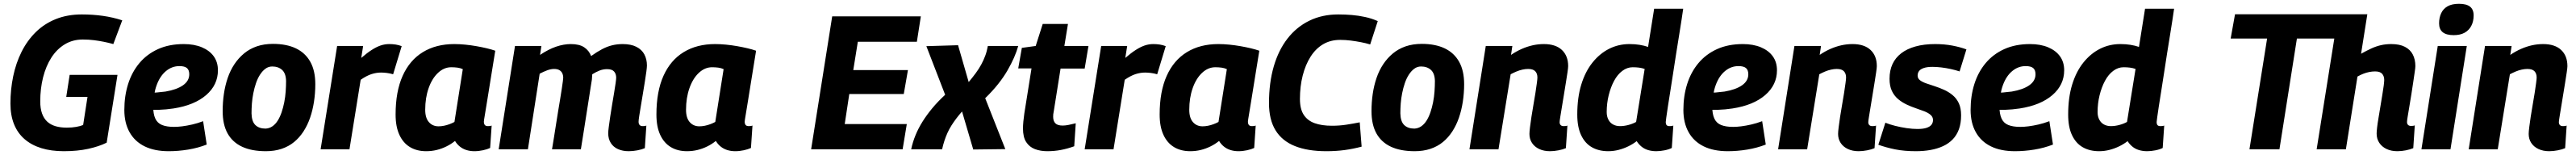

<svg xmlns="http://www.w3.org/2000/svg" viewBox="-20 -786 13572 816"><path d="M316 10Q250 10 198 -6Q146 -22 109.5 -53.5Q73 -85 54 -132Q35 -179 35 -241Q35 -315 49.5 -384.5Q64 -454 93.5 -513Q123 -572 168 -616.5Q213 -661 274 -685.5Q335 -710 411 -710Q469 -710 522 -702.5Q575 -695 624 -679L577 -554Q552 -561 527 -566Q502 -571 474.5 -574.5Q447 -578 416 -578Q363 -578 321 -552.5Q279 -527 250.5 -482.5Q222 -438 207 -379Q192 -320 192 -252Q192 -215 201.5 -188.5Q211 -162 229 -145.5Q247 -129 273 -121.5Q299 -114 332 -114Q359 -114 381.5 -118Q404 -122 418 -128L441 -276H329L347 -392H599L542 -35Q502 -15 445 -2.5Q388 10 316 10Z M760 -299Q780 -297 804.5 -299Q829 -301 852 -304Q911 -314 944 -337Q977 -360 977 -395Q977 -417 965 -427.5Q953 -438 925 -438Q886 -438 854.5 -412Q823 -386 805.5 -338.5Q788 -291 787 -226Q787 -186 798 -162Q809 -138 833.5 -128Q858 -118 897 -118Q916 -118 940 -121Q964 -124 992.5 -130.5Q1021 -137 1050 -148L1069 -25Q1023 -7 971 1.5Q919 10 869 10Q794 10 742 -15.5Q690 -41 662.5 -90Q635 -139 635 -207Q635 -281 655 -344Q675 -407 714.5 -454Q754 -501 812.5 -527.5Q871 -554 948 -554Q1003 -554 1043.5 -537Q1084 -520 1106 -489.5Q1128 -459 1128 -416Q1128 -339 1066 -285.5Q1004 -232 894 -215Q854 -209 818.5 -208Q783 -207 751 -209Z M1381 10Q1306 10 1255.5 -13.5Q1205 -37 1179 -83.5Q1153 -130 1153 -201Q1153 -248 1159.5 -292Q1166 -336 1179.5 -375.5Q1193 -415 1214.5 -447.5Q1236 -480 1265.5 -504.5Q1295 -529 1333 -542Q1371 -555 1418 -555Q1489 -555 1538.5 -531.5Q1588 -508 1614.5 -461Q1641 -414 1641 -343Q1641 -295 1634 -250Q1627 -205 1613.5 -166Q1600 -127 1579 -94.5Q1558 -62 1529.5 -38.5Q1501 -15 1463.5 -2.5Q1426 10 1381 10ZM1379 -109Q1399 -110 1415 -121Q1431 -132 1443 -151Q1455 -170 1463.5 -195Q1472 -220 1477.5 -248Q1483 -276 1485 -305Q1487 -334 1487 -360Q1486 -400 1466 -418Q1446 -436 1414 -436Q1394 -436 1378 -424Q1362 -412 1349.5 -392.5Q1337 -373 1328.5 -348Q1320 -323 1314.5 -295.5Q1309 -268 1307 -241Q1305 -214 1305 -189Q1306 -146 1325.5 -127.5Q1345 -109 1379 -109Z M1893 -544 1883 -481Q1913 -507 1938 -523Q1963 -539 1985 -546.5Q2007 -554 2031 -554Q2048 -554 2064.5 -551.5Q2081 -549 2096 -543L2051 -395Q2034 -400 2017.5 -402Q2001 -404 1987 -404Q1963 -404 1937.5 -396Q1912 -388 1880 -366L1821 0H1669L1756 -544Z M2479 10Q2457 10 2437.5 4Q2418 -2 2402.5 -14.5Q2387 -27 2377 -44Q2356 -27 2331.5 -15Q2307 -3 2280.5 3.5Q2254 10 2225 10Q2176 10 2140 -11.5Q2104 -33 2084 -76Q2064 -119 2064 -183Q2064 -304 2101 -386.5Q2138 -469 2207.5 -511.5Q2277 -554 2373 -554Q2401 -554 2431 -551Q2461 -548 2489.5 -543Q2518 -538 2543.5 -532Q2569 -526 2589 -519Q2574 -426 2563.5 -361.5Q2553 -297 2546.5 -256Q2540 -215 2536 -192Q2532 -169 2530.5 -158.5Q2529 -148 2529 -146Q2529 -134 2534 -128Q2539 -122 2550 -122Q2554 -122 2559.5 -122.5Q2565 -123 2570 -125L2562 -7Q2547 0 2524.5 5Q2502 10 2479 10ZM2374 -144 2418 -422Q2405 -428 2389.5 -430Q2374 -432 2357 -432Q2319 -432 2287.5 -402.5Q2256 -373 2238 -322Q2220 -271 2220 -208Q2220 -165 2239.5 -143Q2259 -121 2290 -121Q2304 -121 2319 -124Q2334 -127 2348.5 -132.5Q2363 -138 2374 -144Z M3292 10Q3260 10 3235.5 -1Q3211 -12 3197.5 -33.5Q3184 -55 3184 -85Q3184 -95 3187 -118Q3190 -141 3194.5 -171.5Q3199 -202 3204.5 -234.5Q3210 -267 3215 -297Q3220 -327 3223 -348Q3226 -369 3226 -377Q3226 -397 3215 -409.5Q3204 -422 3178 -422Q3158 -422 3139.5 -415Q3121 -408 3100 -395Q3100 -391 3099 -382Q3098 -373 3098 -367Q3095 -349 3091.5 -326.5Q3088 -304 3084 -278Q3080 -252 3075.5 -224Q3071 -196 3066.5 -167Q3062 -138 3057.5 -109.5Q3053 -81 3048.5 -53Q3044 -25 3040 0H2888Q2893 -30 2898.5 -64Q2904 -98 2909.5 -133.5Q2915 -169 2920.5 -202.5Q2926 -236 2931 -265.5Q2936 -295 2939.5 -319Q2943 -343 2945 -357.5Q2947 -372 2947 -376Q2947 -390 2942 -400.5Q2937 -411 2926.5 -417Q2916 -423 2899 -423Q2882 -423 2863 -416Q2844 -409 2823 -398L2761 0H2607L2693 -544H2832L2825 -497Q2870 -527 2910 -540.5Q2950 -554 2987 -554Q3032 -554 3057.5 -537Q3083 -520 3094 -491Q3125 -513 3151.5 -527Q3178 -541 3204.5 -547.5Q3231 -554 3260 -554Q3304 -554 3332.5 -539.5Q3361 -525 3374.5 -499.5Q3388 -474 3388 -441Q3388 -432 3385 -409Q3382 -386 3377 -355.5Q3372 -325 3366.5 -291.5Q3361 -258 3356 -228Q3351 -198 3347.5 -176Q3344 -154 3344 -145Q3344 -134 3349.5 -128Q3355 -122 3365 -122Q3370 -122 3375.5 -122.5Q3381 -123 3385 -125L3377 -6Q3361 1 3337.5 5.5Q3314 10 3292 10Z M3853 10Q3831 10 3811.5 4Q3792 -2 3776.5 -14.5Q3761 -27 3751 -44Q3730 -27 3705.5 -15Q3681 -3 3654.5 3.5Q3628 10 3599 10Q3550 10 3514 -11.5Q3478 -33 3458 -76Q3438 -119 3438 -183Q3438 -304 3475 -386.5Q3512 -469 3581.5 -511.5Q3651 -554 3747 -554Q3775 -554 3805 -551Q3835 -548 3863.5 -543Q3892 -538 3917.5 -532Q3943 -526 3963 -519Q3948 -426 3937.5 -361.5Q3927 -297 3920.5 -256Q3914 -215 3910 -192Q3906 -169 3904.5 -158.5Q3903 -148 3903 -146Q3903 -134 3908 -128Q3913 -122 3924 -122Q3928 -122 3933.5 -122.5Q3939 -123 3944 -125L3936 -7Q3921 0 3898.5 5Q3876 10 3853 10ZM3748 -144 3792 -422Q3779 -428 3763.5 -430Q3748 -432 3731 -432Q3693 -432 3661.5 -402.5Q3630 -373 3612 -322Q3594 -271 3594 -208Q3594 -165 3613.5 -143Q3633 -121 3664 -121Q3678 -121 3693 -124Q3708 -127 3722.5 -132.5Q3737 -138 3748 -144Z M4253 0 4364 -700H4831L4810 -566H4499L4475 -417H4763L4741 -291H4454L4430 -133H4757L4735 0Z M5184 -544H5344Q5336 -515 5322 -483Q5308 -451 5287.5 -415.5Q5267 -380 5238 -343.5Q5209 -307 5170 -269L5276 -1L5107 1L5048 -199Q5032 -181 5018 -162.5Q5004 -144 4992 -125Q4980 -106 4971 -86Q4962 -66 4955 -44.5Q4948 -23 4943 0H4780Q4788 -38 4803 -74.5Q4818 -111 4840 -146Q4862 -181 4891 -216Q4920 -251 4959 -287L4860 -543L5027 -548L5083 -354Q5104 -379 5120.5 -401.5Q5137 -424 5149 -446Q5161 -468 5170 -492Q5179 -516 5184 -544Z M5647 -137 5639 -16Q5603 -3 5568.5 3.5Q5534 10 5497 10Q5461 10 5432 -1Q5403 -12 5386 -38Q5369 -64 5369 -110Q5369 -125 5371 -146.5Q5373 -168 5376 -188L5414 -426H5344L5363 -534L5436 -544L5473 -660H5606L5587 -544H5714L5694 -425H5567L5531 -199Q5529 -191 5528.5 -184.5Q5528 -178 5528 -171Q5528 -149 5539.5 -137Q5551 -125 5578 -125Q5593 -125 5609.5 -128.5Q5626 -132 5647 -137Z M5918 -544 5908 -481Q5938 -507 5963 -523Q5988 -539 6010 -546.5Q6032 -554 6056 -554Q6073 -554 6089.5 -551.5Q6106 -549 6121 -543L6076 -395Q6059 -400 6042.5 -402Q6026 -404 6012 -404Q5988 -404 5962.5 -396Q5937 -388 5905 -366L5846 0H5694L5781 -544Z M6504 10Q6482 10 6462.5 4Q6443 -2 6427.5 -14.5Q6412 -27 6402 -44Q6381 -27 6356.5 -15Q6332 -3 6305.5 3.5Q6279 10 6250 10Q6201 10 6165 -11.5Q6129 -33 6109 -76Q6089 -119 6089 -183Q6089 -304 6126 -386.5Q6163 -469 6232.5 -511.5Q6302 -554 6398 -554Q6426 -554 6456 -551Q6486 -548 6514.5 -543Q6543 -538 6568.5 -532Q6594 -526 6614 -519Q6599 -426 6588.5 -361.5Q6578 -297 6571.5 -256Q6565 -215 6561 -192Q6557 -169 6555.5 -158.5Q6554 -148 6554 -146Q6554 -134 6559 -128Q6564 -122 6575 -122Q6579 -122 6584.5 -122.5Q6590 -123 6595 -125L6587 -7Q6572 0 6549.5 5Q6527 10 6504 10ZM6399 -144 6443 -422Q6430 -428 6414.5 -430Q6399 -432 6382 -432Q6344 -432 6312.5 -402.5Q6281 -373 6263 -322Q6245 -271 6245 -208Q6245 -165 6264.5 -143Q6284 -121 6315 -121Q6329 -121 6344 -124Q6359 -127 6373.5 -132.5Q6388 -138 6399 -144Z M6967 10Q6869 10 6801.5 -17Q6734 -44 6699.5 -100Q6665 -156 6665 -243Q6665 -350 6690 -436Q6715 -522 6762.5 -583Q6810 -644 6877.5 -677Q6945 -710 7030 -710Q7067 -710 7102 -707Q7137 -704 7171.5 -696.5Q7206 -689 7238 -675L7198 -552Q7175 -559 7149 -564Q7123 -569 7095.5 -572.5Q7068 -576 7040 -576Q6989 -576 6950 -553Q6911 -530 6884 -487.5Q6857 -445 6842.5 -388Q6828 -331 6828 -265Q6828 -212 6848 -181.5Q6868 -151 6905.5 -137.5Q6943 -124 6997 -124Q7036 -124 7072 -129.5Q7108 -135 7143 -142L7153 -14Q7108 -2 7063 4Q7018 10 6967 10Z M7433 10Q7358 10 7307.5 -13.5Q7257 -37 7231 -83.5Q7205 -130 7205 -201Q7205 -248 7211.5 -292Q7218 -336 7231.5 -375.5Q7245 -415 7266.5 -447.5Q7288 -480 7317.5 -504.5Q7347 -529 7385 -542Q7423 -555 7470 -555Q7541 -555 7590.5 -531.5Q7640 -508 7666.5 -461Q7693 -414 7693 -343Q7693 -295 7686 -250Q7679 -205 7665.5 -166Q7652 -127 7631 -94.5Q7610 -62 7581.5 -38.5Q7553 -15 7515.5 -2.5Q7478 10 7433 10ZM7431 -109Q7451 -110 7467 -121Q7483 -132 7495 -151Q7507 -170 7515.5 -195Q7524 -220 7529.5 -248Q7535 -276 7537 -305Q7539 -334 7539 -360Q7538 -400 7518 -418Q7498 -436 7466 -436Q7446 -436 7430 -424Q7414 -412 7401.5 -392.5Q7389 -373 7380.5 -348Q7372 -323 7366.5 -295.5Q7361 -268 7359 -241Q7357 -214 7357 -189Q7358 -146 7377.5 -127.5Q7397 -109 7431 -109Z M7807 -544H7947L7940 -497Q7968 -516 7996.5 -528.5Q8025 -541 8054 -547.5Q8083 -554 8113 -554Q8175 -554 8208 -523Q8241 -492 8241 -438Q8241 -429 8237.5 -405.5Q8234 -382 8229 -351Q8224 -320 8218.5 -286.5Q8213 -253 8208 -222.5Q8203 -192 8199.5 -170.5Q8196 -149 8196 -143Q8196 -133 8201.5 -127.5Q8207 -122 8217 -122Q8222 -122 8227.5 -122.5Q8233 -123 8237 -125L8229 -6Q8213 1 8189.5 5.5Q8166 10 8145 10Q8113 10 8088.5 -1.5Q8064 -13 8050.5 -33.5Q8037 -54 8037 -81Q8037 -93 8040 -116.5Q8043 -140 8047.5 -170.5Q8052 -201 8058 -234Q8064 -267 8068.5 -296.5Q8073 -326 8076 -348Q8079 -370 8079 -378Q8079 -399 8067.5 -411Q8056 -423 8030 -423Q8016 -423 8000 -419.5Q7984 -416 7968.5 -409.5Q7953 -403 7938 -395L7874 0H7721Z M8705 10Q8682 10 8662 4Q8642 -2 8627 -14.5Q8612 -27 8602 -43Q8583 -28 8558.5 -16Q8534 -4 8507 3Q8480 10 8452 10Q8403 10 8366.5 -10.5Q8330 -31 8309.5 -74Q8289 -117 8289 -183Q8289 -272 8310 -340.5Q8331 -409 8369 -456.5Q8407 -504 8456.5 -529Q8506 -554 8564 -554Q8593 -554 8617.5 -550Q8642 -546 8662 -539L8694 -740H8847Q8844 -719 8838.5 -682.5Q8833 -646 8825.5 -600.5Q8818 -555 8810 -504.5Q8802 -454 8794.5 -404Q8787 -354 8779.5 -308Q8772 -262 8766.5 -226Q8761 -190 8758 -168Q8755 -146 8755 -143Q8755 -133 8759.5 -127.5Q8764 -122 8775 -122Q8780 -122 8785 -122.5Q8790 -123 8795 -125L8787 -7Q8771 1 8748 5.5Q8725 10 8705 10ZM8514 -122Q8535 -122 8558 -128Q8581 -134 8599 -144L8644 -423Q8630 -428 8614.5 -430Q8599 -432 8581 -432Q8552 -432 8526.5 -413Q8501 -394 8483 -360.5Q8465 -327 8454.5 -284.5Q8444 -242 8444 -196Q8444 -173 8453 -156Q8462 -139 8478 -130.5Q8494 -122 8514 -122Z M8973 -299Q8993 -297 9017.5 -299Q9042 -301 9065 -304Q9124 -314 9157 -337Q9190 -360 9190 -395Q9190 -417 9178 -427.5Q9166 -438 9138 -438Q9099 -438 9067.5 -412Q9036 -386 9018.5 -338.5Q9001 -291 9000 -226Q9000 -186 9011 -162Q9022 -138 9046.5 -128Q9071 -118 9110 -118Q9129 -118 9153 -121Q9177 -124 9205.5 -130.5Q9234 -137 9263 -148L9282 -25Q9236 -7 9184 1.5Q9132 10 9082 10Q9007 10 8955 -15.5Q8903 -41 8875.5 -90Q8848 -139 8848 -207Q8848 -281 8868 -344Q8888 -407 8927.5 -454Q8967 -501 9025.5 -527.5Q9084 -554 9161 -554Q9216 -554 9256.5 -537Q9297 -520 9319 -489.5Q9341 -459 9341 -416Q9341 -339 9279 -285.5Q9217 -232 9107 -215Q9067 -209 9031.5 -208Q8996 -207 8964 -209Z M9433 -544H9573L9566 -497Q9594 -516 9622.5 -528.5Q9651 -541 9680 -547.5Q9709 -554 9739 -554Q9801 -554 9834 -523Q9867 -492 9867 -438Q9867 -429 9863.5 -405.5Q9860 -382 9855 -351Q9850 -320 9844.5 -286.5Q9839 -253 9834 -222.5Q9829 -192 9825.5 -170.5Q9822 -149 9822 -143Q9822 -133 9827.5 -127.5Q9833 -122 9843 -122Q9848 -122 9853.5 -122.5Q9859 -123 9863 -125L9855 -6Q9839 1 9815.5 5.5Q9792 10 9771 10Q9739 10 9714.5 -1.5Q9690 -13 9676.5 -33.5Q9663 -54 9663 -81Q9663 -93 9666 -116.5Q9669 -140 9673.5 -170.5Q9678 -201 9684 -234Q9690 -267 9694.5 -296.5Q9699 -326 9702 -348Q9705 -370 9705 -378Q9705 -399 9693.5 -411Q9682 -423 9656 -423Q9642 -423 9626 -419.5Q9610 -416 9594.5 -409.5Q9579 -403 9564 -395L9500 0H9347Z M9875 -24 9912 -140Q9934 -131 9963.5 -123.5Q9993 -116 10024 -111.5Q10055 -107 10081 -107Q10111 -107 10129 -113Q10147 -119 10155 -129.5Q10163 -140 10163 -154Q10163 -170 10150.5 -181Q10138 -192 10117.5 -200Q10097 -208 10073 -216Q10049 -224 10024.5 -235.5Q10000 -247 9979.5 -264Q9959 -281 9946.5 -307Q9934 -333 9934 -371Q9934 -415 9949.5 -448.5Q9965 -482 9995.5 -505.5Q10026 -529 10071 -541.5Q10116 -554 10174 -554Q10223 -554 10265 -546Q10307 -538 10339 -526L10303 -410Q10282 -417 10257 -422.5Q10232 -428 10207 -431Q10182 -434 10160 -434Q10132 -434 10114.5 -428Q10097 -422 10089.5 -412Q10082 -402 10082 -388Q10082 -373 10094.5 -363.5Q10107 -354 10127.5 -347Q10148 -340 10172.5 -332Q10197 -324 10221.5 -313Q10246 -302 10266.5 -285Q10287 -268 10299 -242.5Q10311 -217 10311 -179Q10311 -137 10299.5 -105.5Q10288 -74 10266.5 -52Q10245 -30 10215.5 -16.5Q10186 -3 10150 3.5Q10114 10 10073 10Q10012 10 9964.5 0.5Q9917 -9 9875 -24Z M10486 -299Q10506 -297 10530.5 -299Q10555 -301 10578 -304Q10637 -314 10670 -337Q10703 -360 10703 -395Q10703 -417 10691 -427.5Q10679 -438 10651 -438Q10612 -438 10580.5 -412Q10549 -386 10531.5 -338.5Q10514 -291 10513 -226Q10513 -186 10524 -162Q10535 -138 10559.5 -128Q10584 -118 10623 -118Q10642 -118 10666 -121Q10690 -124 10718.5 -130.5Q10747 -137 10776 -148L10795 -25Q10749 -7 10697 1.5Q10645 10 10595 10Q10520 10 10468 -15.5Q10416 -41 10388.5 -90Q10361 -139 10361 -207Q10361 -281 10381 -344Q10401 -407 10440.5 -454Q10480 -501 10538.5 -527.5Q10597 -554 10674 -554Q10729 -554 10769.5 -537Q10810 -520 10832 -489.5Q10854 -459 10854 -416Q10854 -339 10792 -285.5Q10730 -232 10620 -215Q10580 -209 10544.5 -208Q10509 -207 10477 -209Z M11291 10Q11268 10 11248 4Q11228 -2 11213 -14.5Q11198 -27 11188 -43Q11169 -28 11144.5 -16Q11120 -4 11093 3Q11066 10 11038 10Q10989 10 10952.5 -10.5Q10916 -31 10895.5 -74Q10875 -117 10875 -183Q10875 -272 10896 -340.5Q10917 -409 10955 -456.5Q10993 -504 11042.5 -529Q11092 -554 11150 -554Q11179 -554 11203.5 -550Q11228 -546 11248 -539L11280 -740H11433Q11430 -719 11424.5 -682.5Q11419 -646 11411.5 -600.5Q11404 -555 11396 -504.5Q11388 -454 11380.5 -404Q11373 -354 11365.5 -308Q11358 -262 11352.5 -226Q11347 -190 11344 -168Q11341 -146 11341 -143Q11341 -133 11345.5 -127.5Q11350 -122 11361 -122Q11366 -122 11371 -122.5Q11376 -123 11381 -125L11373 -7Q11357 1 11334 5.5Q11311 10 11291 10ZM11100 -122Q11121 -122 11144 -128Q11167 -134 11185 -144L11230 -423Q11216 -428 11200.5 -430Q11185 -432 11167 -432Q11138 -432 11112.5 -413Q11087 -394 11069 -360.5Q11051 -327 11040.5 -284.5Q11030 -242 11030 -196Q11030 -173 11039 -156Q11048 -139 11064 -130.5Q11080 -122 11100 -122Z M12540 -365Q12540 -385 12529 -397.5Q12518 -410 12492 -410Q12477 -410 12461.5 -407Q12446 -404 12430.5 -398Q12415 -392 12399 -383L12338 0H12184L12277 -583H12080L11988 0H11830L11923 -583H11731L11754 -711H12451L12418 -503Q12448 -520 12473.5 -531.5Q12499 -543 12524 -548.5Q12549 -554 12577 -554Q12621 -554 12649 -539.5Q12677 -525 12690.5 -499Q12704 -473 12704 -438Q12704 -429 12700.5 -406Q12697 -383 12692.5 -351.5Q12688 -320 12682.5 -286.5Q12677 -253 12672 -223Q12667 -193 12663.5 -172Q12660 -151 12660 -144Q12660 -134 12665.5 -128.5Q12671 -123 12681 -123Q12686 -123 12691 -123.5Q12696 -124 12701 -126L12693 -6Q12676 1 12653.5 5.5Q12631 10 12609 10Q12577 10 12552.5 -1.5Q12528 -13 12514 -34Q12500 -55 12500 -83Q12500 -93 12502.5 -115Q12505 -137 12510 -166Q12515 -195 12520 -226.5Q12525 -258 12530 -287Q12535 -316 12537.5 -336.5Q12540 -357 12540 -365Z M12736 0 12822 -544H12975L12889 0ZM12934 -766Q12973 -766 12992 -751Q13011 -736 13011 -705Q13011 -673 12998.5 -649.5Q12986 -626 12963 -613.5Q12940 -601 12906 -601Q12867 -601 12848 -616.5Q12829 -632 12829 -663Q12829 -693 12840 -716.5Q12851 -740 12874 -753Q12897 -766 12934 -766Z M13071 -544H13211L13204 -497Q13232 -516 13260.5 -528.5Q13289 -541 13318 -547.5Q13347 -554 13377 -554Q13439 -554 13472 -523Q13505 -492 13505 -438Q13505 -429 13501.5 -405.5Q13498 -382 13493 -351Q13488 -320 13482.5 -286.5Q13477 -253 13472 -222.5Q13467 -192 13463.5 -170.5Q13460 -149 13460 -143Q13460 -133 13465.5 -127.5Q13471 -122 13481 -122Q13486 -122 13491.5 -122.5Q13497 -123 13501 -125L13493 -6Q13477 1 13453.5 5.5Q13430 10 13409 10Q13377 10 13352.5 -1.5Q13328 -13 13314.5 -33.5Q13301 -54 13301 -81Q13301 -93 13304 -116.5Q13307 -140 13311.5 -170.5Q13316 -201 13322 -234Q13328 -267 13332.5 -296.5Q13337 -326 13340 -348Q13343 -370 13343 -378Q13343 -399 13331.5 -411Q13320 -423 13294 -423Q13280 -423 13264 -419.5Q13248 -416 13232.5 -409.5Q13217 -403 13202 -395L13138 0H12985Z"/></svg>

Font: Georama ExtraCondensed Thin
Style: Bold Italic
Weight: 700
Italic angle: -9°
Version: Version 1.001